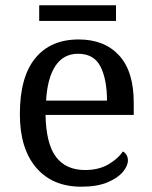

<svg xmlns="http://www.w3.org/2000/svg" viewBox="-20 -695 575 725"><path d="M287 10Q178 10 116.5 -62Q55 -134 55 -264Q55 -404 113 -475Q171 -546 277 -546Q374 -546 429.5 -486Q485 -426 485 -307V-261H152Q154 -152 191.5 -102.5Q229 -53 301 -53Q353 -53 389.5 -74.5Q426 -96 444 -123Q451 -120 457 -111Q463 -102 463 -89Q463 -69 444 -46Q425 -23 386 -6.5Q347 10 287 10ZM384 -315Q384 -395 359.5 -443.5Q335 -492 275 -492Q220 -492 189.5 -446.5Q159 -401 154 -315ZM128 -616V-675H418V-616Z"/></svg>

Font: Noto Serif Lao
Style: Regular
Weight: 400
Designer: Monotype Design Team
Foundry: Monotype Imaging Inc.
Version: Version 2.003